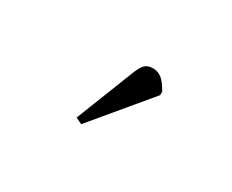

<svg xmlns="http://www.w3.org/2000/svg" viewBox="-48 -918 580 480"><g transform="rotate(30 242.5 -678.5)"><path d="M202.1 -573.2 184.1 -582 247.1 -742.2Q255.9 -766.1 264.2 -775.1Q272.5 -784.2 288.1 -784.2Q302.7 -784.2 313.7 -775.4Q324.7 -766.6 336.9 -745.1V-734.9Z"/></g></svg>

Font: Literata Light
Style: Regular
Weight: 300
Designer: Latin by Veronika Burian and Jose Scaglione. Greek by Irene Vlachou. Cyrillic by Vera Evstafieva.
Foundry: TypeTogether
Version: Version 3.021